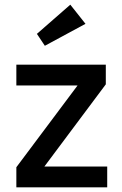

<svg xmlns="http://www.w3.org/2000/svg" viewBox="-20 -802 524 822"><path d="M50 0V-86L312 -436H50V-525H433V-441L170 -89H439V0ZM172 -606 138 -657 281 -782 346 -700Z"/></svg>

Font: Mach
Style: Regular
Weight: 400
Version: Version 1.002